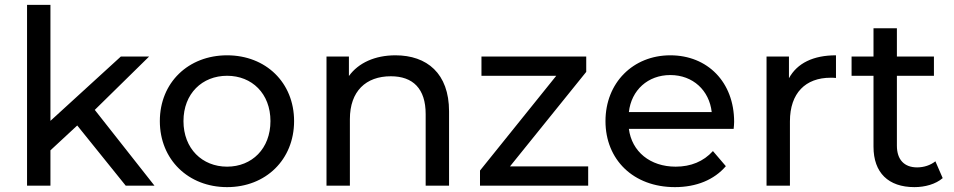

<svg xmlns="http://www.w3.org/2000/svg" viewBox="-20 -762 3914 788"><path d="M496 0H614L369 -311L592 -530H476L187 -266V-742H91V0H187V-145L297 -247Z M912 6C1071 6 1187 -107 1187 -265C1187 -423 1071 -535 912 -535C753 -535 636 -423 636 -265C636 -107 753 6 912 6ZM912 -78C810 -78 733 -152 733 -265C733 -378 810 -451 912 -451C1014 -451 1090 -378 1090 -265C1090 -152 1014 -78 912 -78Z M1603 -535C1519 -535 1451 -504 1412 -450V-530H1320V0H1416V-273C1416 -388 1482 -449 1584 -449C1675 -449 1727 -398 1727 -294V0H1823V-305C1823 -461 1732 -535 1603 -535Z M2073 -79 2386 -467V-530H1956V-451H2263L1950 -62V0H2394V-79Z M2993 -262C2993 -425 2884 -535 2731 -535C2578 -535 2465 -422 2465 -265C2465 -107 2579 6 2750 6C2838 6 2911 -24 2959 -80L2906 -142C2867 -99 2815 -78 2753 -78C2648 -78 2573 -140 2561 -233H2991C2992 -242 2993 -254 2993 -262ZM2731 -454C2824 -454 2891 -391 2901 -302H2561C2571 -392 2639 -454 2731 -454Z M3218 -441V-530H3126V0H3222V-264C3222 -380 3286 -443 3389 -443C3396 -443 3403 -443 3411 -442V-535C3318 -535 3252 -503 3218 -441Z M3819 -100C3799 -84 3772 -75 3744 -75C3691 -75 3661 -107 3661 -164V-451H3813V-530H3661V-646H3565V-530H3475V-451H3565V-160C3565 -53 3626 6 3733 6C3776 6 3820 -6 3849 -31Z"/></svg>

Font: AWKNG-Font Medium
Style: Regular
Weight: 500
Designer: Awakening Church
Foundry: Awakening Church
Version: Version 1.700;PS 001.700;hotconv 1.0.88;makeotf.lib2.5.64775